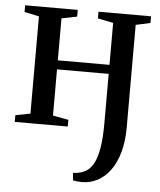

<svg xmlns="http://www.w3.org/2000/svg" viewBox="-54 -569 714 857"><g transform="rotate(5 303.0 -140.0)"><path d="M345 241.5Q334 241.5 322.5 240.2Q311 239 305 237.5L301.5 204Q315 204 331.2 200.2Q347.5 196.5 360.5 188Q380.5 176 394 150Q407.5 124 414.8 80.2Q422 36.5 422 -27V-250H190.5V-43L260.5 -30V0H23V-30L89.5 -43V-478.5L24 -492.5V-522.5H259.5V-492.5L190.5 -478.5V-290.5H422V-478.5L352.5 -492.5V-522.5H588V-492.5L523 -478.5V-18.5Q523 43.5 509.5 91.8Q496 140 472 173.2Q448 206.5 415.5 224Q383 241.5 345 241.5Z"/></g></svg>

Font: Merriweather 96pt
Style: Regular
Weight: 400
Version: Version 2.100